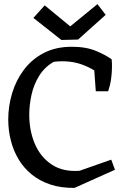

<svg xmlns="http://www.w3.org/2000/svg" viewBox="-20 -897 598 932"><path d="M342 15Q276 16 224 -1.5Q172 -19 133.5 -50.5Q95 -82 70 -124Q45 -166 32.5 -215.5Q20 -265 20 -317Q20 -382 39 -445Q58 -508 96.5 -559Q135 -610 193 -640Q251 -670 329 -670Q399 -670 448 -649Q497 -628 522 -609L496 -513Q442 -560 380 -583Q318 -606 241 -597Q197 -572 170.5 -529.5Q144 -487 133 -437Q122 -387 122 -340Q122 -262 149.5 -198Q177 -134 231.5 -98Q286 -62 366 -68L520 -122L538 -73ZM445 -454 437 -564 522 -609Q524 -593 523.5 -567Q523 -541 519 -512Q515 -483 505 -454ZM278 -703 142 -810 197 -871 321 -769 453 -877 493 -825 359 -705Z"/></svg>

Font: Eczar
Style: Regular
Weight: 400
Designer: Vaibhav Singh
Foundry: Rosetta Type Foundry
Version: Version 2.000